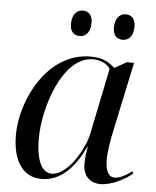

<svg xmlns="http://www.w3.org/2000/svg" viewBox="-53 -791 687 846"><g transform="rotate(5 290.0 -367.5)"><path d="M465 -632C488 -632 512 -648 512 -695C512 -729 494 -745 469 -745C440 -745 422 -720 422 -682C422 -648 439 -632 465 -632ZM275 -632C298 -632 322 -648 322 -695C322 -729 304 -745 279 -745C250 -745 232 -720 232 -682C232 -648 249 -632 275 -632ZM162 10C242 10 305 -48 352 -151H353C348 -118 345 -100 345 -73C345 -21 375 10 423 10C473 10 535 -24 564 -50L558 -58C528 -36 504 -24 482 -24C455 -24 441 -51 441 -104C441 -131 451 -193 456 -215L524 -535H492L439 -505C413 -529 385 -546 331 -546C141 -546 33 -329 33 -173C33 -69 73 10 162 10ZM205 -17C165 -17 135 -60 135 -169C135 -302 208 -535 343 -535C374 -535 404 -523 419 -499L359 -207C346 -142 276 -17 205 -17Z"/></g></svg>

Font: Noto Serif Display
Style: Italic
Weight: 400
Italic angle: -12°
Designer: Monotype Design Team
Foundry: Monotype Imaging Inc.
Version: Version 2.009